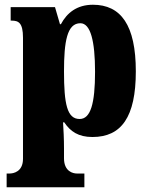

<svg xmlns="http://www.w3.org/2000/svg" viewBox="-20 -566 630 810"><path d="M8 224H336V166H304C289 166 250 158 250 102V60C250 19 248 -18 246 -50H251C277 -11 311 12 370 12C492 12 553 -72 553 -265C553 -460 490 -546 372 -546C304 -546 262 -511 237 -464H233L212 -536H25V-479H29C58 -479 77 -470 77 -407V104C77 159 36 166 21 166H8ZM316 -64C263 -64 250 -127 250 -265C250 -391 263 -468 319 -468C362 -468 381 -393 381 -263C381 -128 362 -64 316 -64Z"/></svg>

Font: Noto Serif Georgian Condensed Black
Style: Regular
Weight: 900
Width: 3
Designer: Monotype Design Team, Akaki Razmadze
Foundry: Google LLC
Version: Version 2.003